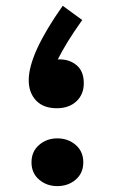

<svg xmlns="http://www.w3.org/2000/svg" viewBox="-20 -662 388 659"><path d="M174.8 -290.5Q128.9 -290.5 103.8 -317.1Q78.6 -343.8 78.6 -386.7Q78.6 -477.1 195.3 -642.1L262.2 -593.3Q231 -549.3 212.4 -518.8Q193.8 -488.3 178.2 -458Q215.8 -460 241.7 -439.2Q267.6 -418.5 267.6 -376.5Q267.6 -337.9 242.2 -314.2Q216.8 -290.5 174.8 -290.5ZM88.1 -104.9Q88.1 -141.9 114.2 -164.5Q140.2 -187.1 176.8 -187.1Q213.8 -187.1 239.9 -164.5Q265.9 -141.9 265.9 -104.9Q265.9 -67.8 239.9 -45.5Q213.8 -23.2 176.8 -23.2Q140.2 -23.2 114.2 -45.5Q88.1 -67.8 88.1 -104.9Z"/></svg>

Font: Pinar-DS4-FD ExtraBold
Style: Regular
Weight: 800
Designer: Amin Abedi
Version: Version 3.000